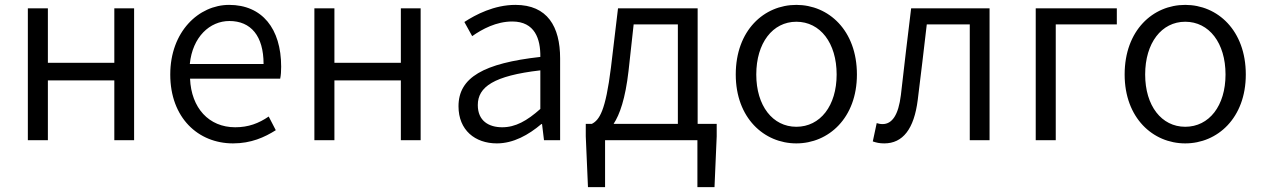

<svg xmlns="http://www.w3.org/2000/svg" viewBox="-20 -574 5173 786"><path d="M94 0H176V-245H448V0H529V-540H448V-317H176V-540H94Z M934 13C1008 13 1063 -12 1109 -41L1080 -97C1039 -69 997 -53 943 -53C835 -53 763 -132 758 -252H1127C1130 -266 1131 -283 1131 -301C1131 -457 1053 -554 918 -554C794 -554 677 -445 677 -269C677 -92 791 13 934 13ZM757 -312C768 -423 839 -488 919 -488C1007 -488 1059 -427 1059 -312Z M1267 0H1349V-245H1621V0H1702V-540H1621V-317H1349V-540H1267Z M2014 13C2082 13 2144 -22 2196 -66H2199L2207 0H2273V-335C2273 -465 2221 -554 2090 -554C2003 -554 1927 -514 1881 -484L1913 -426C1954 -455 2012 -486 2077 -486C2170 -486 2193 -414 2192 -341C1960 -315 1857 -257 1857 -139C1857 -41 1925 13 2014 13ZM2036 -53C1981 -53 1936 -79 1936 -144C1936 -218 2001 -264 2192 -286V-128C2137 -79 2090 -53 2036 -53Z M2457 0H2835V192H2905L2914 -16V-67H2836V-540H2510L2481 -297C2459 -120 2434 -83 2403 -67H2378V-16L2387 192H2457ZM2492 -67C2517 -105 2540 -170 2553 -283L2574 -474H2755V-67Z M3240 13C3372 13 3488 -91 3488 -269C3488 -450 3372 -554 3240 -554C3108 -554 2992 -450 2992 -269C2992 -91 3108 13 3240 13ZM3240 -55C3143 -55 3076 -141 3076 -269C3076 -398 3143 -485 3240 -485C3338 -485 3405 -398 3405 -269C3405 -141 3338 -55 3240 -55Z M3600 13C3676 13 3722 -46 3737 -165C3750 -269 3762 -371 3774 -474H3950V0H4031V-540H3710C3695 -422 3682 -304 3668 -185C3658 -103 3632 -66 3593 -66C3583 -66 3576 -68 3569 -70L3553 5C3568 10 3580 13 3600 13Z M4220 0H4302V-474H4552V-540H4220Z M4832 13C4964 13 5080 -91 5080 -269C5080 -450 4964 -554 4832 -554C4700 -554 4584 -450 4584 -269C4584 -91 4700 13 4832 13ZM4832 -55C4735 -55 4668 -141 4668 -269C4668 -398 4735 -485 4832 -485C4930 -485 4997 -398 4997 -269C4997 -141 4930 -55 4832 -55Z"/></svg>

Font: ChiuKong Gothic MN Normal
Style: Regular
Weight: 350
Designer: Ryoko NISHIZUKA 西塚涼子 (kana, bopomofo & ideographs); Paul D. Hunt (Latin, Greek & Cyrillic); Sandoll Communications 산돌커뮤니
Foundry: Adobe
Version: Version 1.300